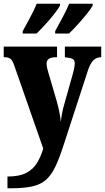

<svg xmlns="http://www.w3.org/2000/svg" viewBox="-23 -786 563 1030"><path d="M17 161Q80 161 117 142Q154 123 175 89Q196 55 209 11L54 -433Q44 -463 32.5 -471Q21 -479 2 -479H-3V-536H283V-479H279Q250 -479 238.5 -470Q227 -461 227 -446Q227 -435 229.5 -423Q232 -411 236 -398L282 -241Q291 -208 296.5 -179.5Q302 -151 303 -132Q308 -175 316 -206L368 -391Q371 -400 374.5 -417.5Q378 -435 378 -446Q378 -464 366.5 -470Q355 -476 330 -478L325 -479V-536H520V-479H517Q493 -478 477 -461.5Q461 -445 449 -409L317 -4Q295 64 274 108Q253 152 225 177.5Q197 203 152 213.5Q107 224 37 224H17ZM273 -619Q291 -652 312.5 -692Q334 -732 348 -766H474V-756Q465 -739 442 -710.5Q419 -682 393 -653.5Q367 -625 347 -606H273ZM99 -619Q117 -652 138.5 -692Q160 -732 174 -766H299V-756Q290 -739 267.5 -710.5Q245 -682 219 -653.5Q193 -625 173 -606H99Z"/></svg>

Font: Noto Serif Condensed Black
Style: Regular
Weight: 900
Width: 3
Designer: Monotype Design Team
Foundry: Monotype Imaging Inc.
Version: Version 2.015; ttfautohint (v1.8.4.7-5d5b)